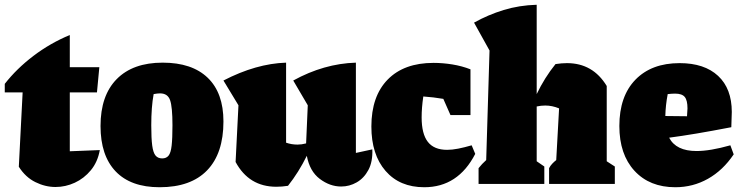

<svg xmlns="http://www.w3.org/2000/svg" viewBox="-31 -772 3110 806"><path d="M262 -625V-490H386L376 -384H262V-137L388 -142Q379 -92 350.5 -57.5Q322 -23 283 -5Q244 13 202 13Q159 13 117.5 -7.5Q76 -28 48 -72L64 -384H-11V-420Q39 -484 109.5 -537.5Q180 -591 262 -625Z M639 14Q518 14 454.5 -52.5Q391 -119 391 -243Q391 -371 459 -440Q527 -509 652 -509Q775 -509 841 -445.5Q907 -382 907 -262Q907 -128 838.5 -57Q770 14 639 14ZM650 -107Q667 -107 676.5 -118.5Q686 -130 689.5 -160.5Q693 -191 693 -246Q693 -323 683 -351.5Q673 -380 641 -380Q630 -380 614 -377Q604 -323 604 -246Q604 -191 608 -161Q612 -131 622 -119Q632 -107 650 -107Z M958 -92 970 -330 907 -434Q1044 -505 1170 -509V-173Q1193 -165 1218 -165Q1235 -165 1254 -170L1261 -330L1200 -434Q1329 -505 1463 -509V-130L1532 -145Q1534 -93 1515.5 -58.5Q1497 -24 1466.5 -6.5Q1436 11 1401 11Q1354 11 1311.5 -21Q1269 -53 1257 -118Q1223 -49 1178 8Q1165 10 1153 11Q1141 12 1129 12Q1014 12 958 -92Z M1750 14Q1647 14 1587.5 -54.5Q1528 -123 1528 -241Q1528 -368 1596.5 -438Q1665 -508 1789 -508Q1828 -508 1868 -501.5Q1908 -495 1944 -481V-289H1860L1830 -357Q1789 -364 1746 -367Q1739 -320 1739 -279Q1739 -210 1765 -176.5Q1791 -143 1846 -143Q1867 -143 1892.5 -148Q1918 -153 1949 -162L1964 -126Q1892 14 1750 14Z M1978 0V-66Q1985 -75 1993 -83.5Q2001 -92 2010 -100L2024 -560L1959 -677Q2018 -710 2083.5 -730Q2149 -750 2222 -752V-377Q2255 -446 2301 -503Q2314 -505 2326 -506Q2338 -507 2349 -507Q2458 -507 2516 -411V-95L2550 -73V0H2274V-66Q2279 -76 2287 -84.5Q2295 -93 2304 -100L2316 -317Q2287 -329 2258 -329Q2240 -329 2222 -325V-95L2254 -73V0Z M2804 14Q2696 14 2632.5 -55Q2569 -124 2569 -243Q2569 -368 2636.5 -437.5Q2704 -507 2822 -507Q2926 -507 2983.5 -453.5Q3041 -400 3041 -302L3039 -238Q2956 -222 2893.5 -211.5Q2831 -201 2778 -194Q2807 -138 2893 -138Q2950 -138 3035 -162L3049 -124Q3004 -57 2941 -21.5Q2878 14 2804 14ZM2772 -377Q2763 -330 2762 -285L2853 -284L2855 -317Q2855 -351 2843.5 -365Q2832 -379 2803 -379Q2796 -379 2788.5 -378.5Q2781 -378 2772 -377Z"/></svg>

Font: Piazzolla Black
Style: Regular
Weight: 900
Designer: Juan Pablo del Peral
Foundry: Huerta Tipografica
Version: Version 1.330